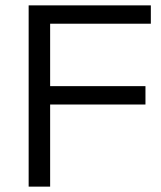

<svg xmlns="http://www.w3.org/2000/svg" viewBox="-20 -695 598 715"><path d="M166.7 0H86.7V-675H541.7V-606.7H166.7V-374.2H521.7V-305.8H166.7Z"/></svg>

Font: Funnel Display Light
Style: Regular
Weight: 300
Designer: NORD ID, Kristian Moeller
Foundry: Dicotype
Version: Version 1.000